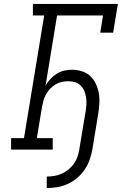

<svg xmlns="http://www.w3.org/2000/svg" viewBox="-20 -755 640 969"><path d="M216 194V136Q234 136 253 133Q272 130 290.5 122Q309 114 325 101Q341 88 352.5 72Q364 56 370.5 37.5Q377 19 380 0L412 -192Q415 -210 416 -227.5Q417 -245 414.5 -262.5Q412 -280 405.5 -295.5Q399 -311 387.5 -323Q376 -335 359.5 -340Q343 -345 325 -345Q308 -345 291.5 -341.5Q275 -338 260 -329Q245 -320 233 -307Q221 -294 212.5 -279Q204 -264 199.5 -248Q195 -232 192 -216L166 -58H246V0H36V-58H101L203 -677H146V-735H575L551 -590H486L500 -677H268L210 -323Q220 -341 234.5 -356.5Q249 -372 266.5 -383Q284 -394 303.5 -398.5Q323 -403 343 -403Q369 -403 393 -395.5Q417 -388 435 -371.5Q453 -355 463.5 -332.5Q474 -310 478.5 -285.5Q483 -261 481.5 -234.5Q480 -208 476 -182L446 0Q441 27 432 52.5Q423 78 407 101.5Q391 125 369 143.5Q347 162 321.5 173.5Q296 185 269 189.5Q242 194 216 194Z"/></svg>

Font: Iosevka Slab Light Extended
Style: Italic
Weight: 300
Width: 7
Italic angle: -9°
Monospace: yes
Designer: Belleve Invis
Foundry: Belleve Invis
Version: Version 11.1.0; ttfautohint (v1.8.3)